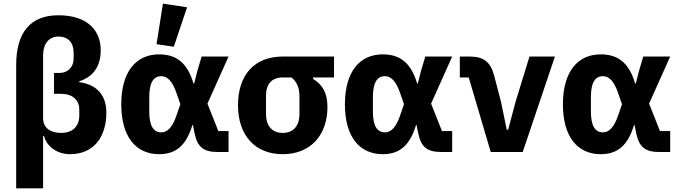

<svg xmlns="http://www.w3.org/2000/svg" viewBox="-20 -836 3740 1056"><path d="M69 -478V200H217V-88H222C237 -31 293 12 365 12C496 12 565 -83 565 -217C565 -314 510 -372 416 -384V-389C492 -413 534 -470 534 -560C534 -665 465 -752 301 -752C146 -752 69 -656 69 -478ZM277 -435V-320H316C378 -320 416 -287 416 -234V-200C416 -140 378 -105 316 -105C256 -105 217 -134 217 -185V-531C217 -597 251 -635 301 -635C359 -635 385 -598 385 -544V-514C385 -467 352 -435 310 -435Z M936 -579 1009 -796 876 -816 841 -593ZM1237 0V-115H1181L1121 -266L1237 -525H1089L1066 -448L1048 -377H1044C1012 -487 953 -537 855 -537C727 -537 647 -440 647 -262C647 -84 727 12 855 12C953 12 1006 -42 1038 -148H1041L1050 -104C1066 -26 1100 0 1178 0ZM868 -108C824 -108 801 -143 801 -223V-302C801 -382 824 -417 868 -417C900 -417 928 -390 950 -326L972 -263L950 -199C928 -135 900 -108 868 -108Z M1702 -410H1817V-525H1535C1381 -525 1289 -426 1289 -257C1289 -94 1381 12 1535 12C1689 12 1781 -94 1781 -247C1781 -325 1754 -370 1702 -402ZM1535 -410H1583C1611 -388 1627 -354 1627 -310V-209C1627 -143 1593 -105 1535 -105C1477 -105 1443 -143 1443 -209V-310C1443 -376 1477 -410 1535 -410Z M2467 0V-115H2411L2351 -266L2467 -525H2319L2296 -448L2278 -377H2274C2242 -487 2183 -537 2085 -537C1957 -537 1877 -440 1877 -262C1877 -84 1957 12 2085 12C2183 12 2236 -42 2268 -148H2271L2280 -104C2296 -26 2330 0 2408 0ZM2098 -108C2054 -108 2031 -143 2031 -223V-302C2031 -382 2054 -417 2098 -417C2130 -417 2158 -390 2180 -326L2202 -263L2180 -199C2158 -135 2130 -108 2098 -108Z M2679 0H2855L3032 -525H2892L2815 -274L2775 -123H2767L2736 -274L2699 -416C2678 -498 2639 -525 2561 -525H2509V-410H2558Z M3666 0V-115H3610L3550 -266L3666 -525H3518L3495 -448L3477 -377H3473C3441 -487 3382 -537 3284 -537C3156 -537 3076 -440 3076 -262C3076 -84 3156 12 3284 12C3382 12 3435 -42 3467 -148H3470L3479 -104C3495 -26 3529 0 3607 0ZM3297 -108C3253 -108 3230 -143 3230 -223V-302C3230 -382 3253 -417 3297 -417C3329 -417 3357 -390 3379 -326L3401 -263L3379 -199C3357 -135 3329 -108 3297 -108Z"/></svg>

Font: Braiins Sans
Style: Bold
Weight: 700
Designer: Mike Abbink, Paul van der Laan, Pieter van Rosmalen, Jiri Chlebus, Lubos Buracinsky
Foundry: Bold Monday, Sudetype
Version: Version 1.000;hotconv 1.0.109;makeotfexe 2.5.65596